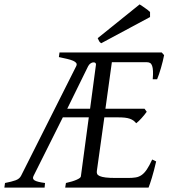

<svg xmlns="http://www.w3.org/2000/svg" viewBox="-37 -854 772 874"><path d="M399.9 -560.1Q400.4 -565.4 396.5 -568.1Q392.6 -570.8 386.7 -570.1Q380.9 -569.3 374.5 -564.9Q368.2 -560.5 363.8 -551.8L269 -358.9H373ZM673.8 -119.1Q664.1 -76.7 654.5 -45.4Q645 -14.2 639.2 0H259.8L263.2 -21Q293.9 -27.8 312 -35.9Q330.1 -43.9 331.1 -50.8L367.2 -319.8H249L116.2 -54.2Q108.4 -40 120.8 -32.7Q133.3 -25.4 168 -21L166 0H-17.1L-14.2 -21Q16.1 -26.9 34.2 -33.4Q52.2 -40 59.1 -54.2L310.1 -553.2Q314 -561.5 310.1 -567.1Q306.2 -572.8 295.7 -577.4Q285.2 -582 268.6 -585.9Q252 -589.8 231 -594.2L233.9 -615.2H699.2L710 -603Q707.5 -590.3 703.9 -575.2Q700.2 -560.1 695.8 -544.9Q691.4 -529.8 686.8 -516.1Q682.1 -502.4 678.2 -493.2H658.2Q660.2 -515.6 659.4 -530.5Q658.7 -545.4 655.5 -554.4Q652.3 -563.5 646.5 -567.1Q640.6 -570.8 631.8 -570.8H472.2L442.9 -358.9H621.1L630.9 -345.2Q626 -338.4 619.9 -330.8Q613.8 -323.2 607.4 -316.2Q601.1 -309.1 594.7 -303Q588.4 -296.9 583 -293Q577.1 -300.3 570.3 -305.2Q563.5 -310.1 554 -313.5Q544.4 -316.9 531.2 -318.4Q518.1 -319.8 500 -319.8H438L403.8 -75.2Q402.8 -67.9 405.3 -62.3Q407.7 -56.6 417 -52.5Q426.3 -48.3 443.6 -46.1Q460.9 -43.9 490.2 -43.9H545.9Q566.4 -43.9 581.1 -46.4Q595.7 -48.8 607.9 -57.4Q620.1 -65.9 631.3 -82.5Q642.6 -99.1 655.8 -127.9ZM646 -776.4 423.8 -657.2Q417 -661.6 414.6 -666Q412.1 -670.4 407.7 -680.2L598.6 -834L609.9 -826.7Q616.2 -822.3 623.3 -817.4Q630.4 -812.5 636.7 -807.6Q643.1 -802.7 646 -799.3Z"/></svg>

Font: Gentium Plus Am
Style: Italic
Weight: 400
Italic angle: -8°
Designer: J. Victor Gaultney, Annie Olsen, Iska Routamaa, Becca Hirsbrunner
Foundry: SIL International
Version: Version 5.000